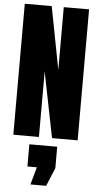

<svg xmlns="http://www.w3.org/2000/svg" viewBox="-72 -900 642 1255"><g transform="rotate(5 249.0 -272.5)"><path d="M206.1 0H38.1V-859.4H214.8L293.9 -447.8V-859.4H460V0H292L206.1 -429.7ZM280.8 314H177.7L210 198.7H147.9V53.2H330.6V194.3Z"/></g></svg>

Font: Anton
Style: Regular
Weight: 400
Designer: Vernon Adams, Tural Alisoy
Foundry: Vernon Adams
Version: Version 2.300